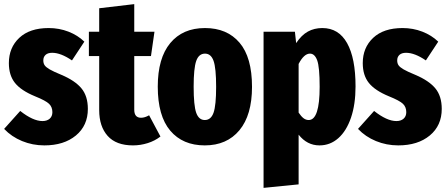

<svg xmlns="http://www.w3.org/2000/svg" viewBox="-28 -687 2169 931"><path d="M381 -485 321 -394Q267 -431 225 -431Q204 -431 193 -421Q182 -411 182 -394Q182 -380 188.5 -370.5Q195 -361 213 -350.5Q231 -340 270 -324Q336 -296 367 -258.5Q398 -221 398 -159Q398 -78 340 -30Q282 18 187 18Q130 18 79 -3Q28 -24 -8 -62L70 -149Q132 -100 178 -100Q200 -100 213 -111.5Q226 -123 226 -143Q226 -168 210 -183.5Q194 -199 142 -220Q74 -248 44.5 -285Q15 -322 15 -381Q15 -456 65.5 -503.5Q116 -551 208 -551Q259 -551 304 -533.5Q349 -516 381 -485Z M750 -25Q723 -4 688 7Q653 18 617 18Q535 18 494 -28Q453 -74 453 -153V-415H403V-533H453V-647L623 -667V-533H721L704 -415H623V-155Q623 -116 656 -116Q674 -116 695 -128Z M1194 -266Q1194 -129 1133 -55.5Q1072 18 965 18Q858 18 797.5 -53.5Q737 -125 737 -267Q737 -405 797.5 -478Q858 -551 966 -551Q1073 -551 1133.5 -480Q1194 -409 1194 -266ZM911 -267Q911 -175 923.5 -140Q936 -105 965 -105Q995 -105 1007.5 -140.5Q1020 -176 1020 -266Q1020 -357 1007.5 -392Q995 -427 966 -427Q936 -427 923.5 -391.5Q911 -356 911 -267Z M1696 -268Q1696 -181 1674 -116.5Q1652 -52 1612.5 -17Q1573 18 1521 18Q1461 18 1420 -34V207L1250 224V-533H1402L1408 -478Q1434 -517 1465 -534Q1496 -551 1535 -551Q1614 -551 1655 -478Q1696 -405 1696 -268ZM1522 -266Q1522 -362 1510 -394.5Q1498 -427 1475 -427Q1446 -427 1420 -377V-141Q1432 -123 1443.5 -114Q1455 -105 1469 -105Q1522 -105 1522 -266Z M2097 -485 2037 -394Q1983 -431 1941 -431Q1920 -431 1909 -421Q1898 -411 1898 -394Q1898 -380 1904.5 -370.5Q1911 -361 1929 -350.5Q1947 -340 1986 -324Q2052 -296 2083 -258.5Q2114 -221 2114 -159Q2114 -78 2056 -30Q1998 18 1903 18Q1846 18 1795 -3Q1744 -24 1708 -62L1786 -149Q1848 -100 1894 -100Q1916 -100 1929 -111.5Q1942 -123 1942 -143Q1942 -168 1926 -183.5Q1910 -199 1858 -220Q1790 -248 1760.5 -285Q1731 -322 1731 -381Q1731 -456 1781.5 -503.5Q1832 -551 1924 -551Q1975 -551 2020 -533.5Q2065 -516 2097 -485Z"/></svg>

Font: Fira Sans Compressed ExtraBold
Style: Regular
Weight: 800
Width: 1
Designer: bBox Type GmbH & Carrois Corporate GbR & Edenspiekermann AG
Foundry: bBox Type GmbH & Carrois Corporate GbR & Edenspiekermann AG
Version: Version 4.301